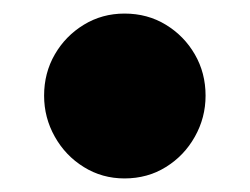

<svg xmlns="http://www.w3.org/2000/svg" viewBox="-20 -398 368 283"><path d="M163.5 -135Q130.5 -135 103.5 -151.8Q76.5 -168.5 60.8 -196.5Q45 -224.5 45 -257Q45 -290.5 60.8 -317.8Q76.5 -345 103.5 -361.5Q130.5 -378 163.5 -378Q197.5 -378 224.5 -361.5Q251.5 -345 267.2 -317.8Q283 -290.5 283 -257Q283 -224.5 267.2 -196.5Q251.5 -168.5 224.5 -151.8Q197.5 -135 163.5 -135Z"/></svg>

Font: Fraunces 9pt S100 Black
Style: Regular
Weight: 900
Version: Version 1.000; ttfautohint (v1.8.3)